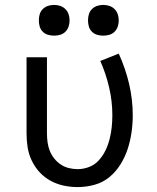

<svg xmlns="http://www.w3.org/2000/svg" viewBox="-20 -753 640 781"><path d="M296 8Q267 8 239 2Q211 -4 186 -17.5Q161 -31 141.5 -52Q122 -73 109.5 -99Q97 -125 92.5 -153Q88 -181 88 -210V-520H171V-210Q171 -192 173.5 -174Q176 -156 182.5 -139.5Q189 -123 200.5 -108.5Q212 -94 227 -84Q242 -74 259.5 -69.5Q277 -65 296 -65Q320 -65 343 -74Q366 -83 382.5 -101.5Q399 -120 409.5 -142Q420 -164 426 -188Q432 -212 434.5 -236Q437 -260 437 -285Q437 -341 424 -397Q411 -453 388 -505L463 -535Q490 -476 505 -412.5Q520 -349 520 -284Q520 -249 515 -214.5Q510 -180 499.5 -147.5Q489 -115 470.5 -85Q452 -55 425.5 -33Q399 -11 365 -1.5Q331 8 296 8ZM400 -608Q387 -608 375 -611.5Q363 -615 354 -624Q345 -633 341.5 -645Q338 -657 338 -670Q338 -683 341.5 -695Q345 -707 354 -716Q363 -725 375 -729Q387 -733 400 -733Q413 -733 425 -729Q437 -725 446 -716Q455 -707 459 -695Q463 -683 463 -670Q463 -657 459 -645Q455 -633 446 -624Q437 -615 425 -611.5Q413 -608 400 -608ZM200 -608Q187 -608 175 -611.5Q163 -615 154 -624Q145 -633 141.5 -645Q138 -657 138 -670Q138 -683 141.5 -695Q145 -707 154 -716Q163 -725 175 -729Q187 -733 200 -733Q213 -733 225 -729Q237 -725 246 -716Q255 -707 259 -695Q263 -683 263 -670Q263 -657 259 -645Q255 -633 246 -624Q237 -615 225 -611.5Q213 -608 200 -608Z"/></svg>

Font: Iosevka Custom Extended
Style: Regular
Weight: 400
Width: 7
Monospace: yes
Designer: Belleve Invis
Foundry: Belleve Invis
Version: Version 11.2.4; ttfautohint (v1.8.4)